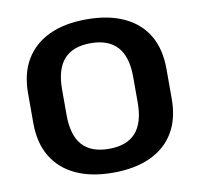

<svg xmlns="http://www.w3.org/2000/svg" viewBox="-80 -794 924 888"><g transform="rotate(-10 382.0 -350.0)"><path d="M382 10Q279 10 206.5 -24Q134 -58 95.5 -122.5Q57 -187 57 -280V-420Q57 -513 95.5 -577.5Q134 -642 206.5 -676Q279 -710 382 -710Q485 -710 558 -676Q631 -642 669 -577.5Q707 -513 707 -420V-280Q707 -187 669 -122.5Q631 -58 558 -24Q485 10 382 10ZM382 -102Q466 -102 507.5 -148.5Q549 -195 549 -290V-410Q549 -505 507 -551.5Q465 -598 382 -598Q298 -598 256.5 -551.5Q215 -505 215 -410V-290Q215 -195 256.5 -148.5Q298 -102 382 -102Z"/></g></svg>

Font: Pathway Extreme 8pt Thin 12pt
Style: Bold
Weight: 700
Version: Version 1.001;gftools[0.9.26]